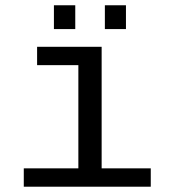

<svg xmlns="http://www.w3.org/2000/svg" viewBox="-20 -705 640 725"><path d="M363.8 -69.3H549.3V0H69.8V-69.3H275.9V-459H120.1V-528.3H363.8ZM376 -595.2V-685.1H455.6V-595.2ZM183.6 -595.2V-685.1H264.2V-595.2Z"/></svg>

Font: Liberation Mono
Style: Regular
Weight: 400
Monospace: yes
Designer: Steve Matteson
Foundry: Ascender Corporation
Version: Version 2.1.5